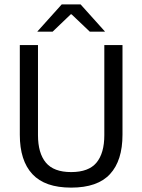

<svg xmlns="http://www.w3.org/2000/svg" viewBox="-20 -845 650 877"><path d="M305 12Q185 12 127.8 -49.8Q70.5 -111.5 70.5 -229.5V-639H153.5V-227.5Q153.5 -145.5 189.5 -102.2Q225.5 -59 305 -59Q385 -59 420.8 -102.2Q456.5 -145.5 456.5 -227.5V-639H539.5V-229.5Q539.5 -111.5 482.5 -49.8Q425.5 12 305 12ZM151 -701.5 262 -825H348L459 -701.5V-700.5H390L307 -779.5H303L220.5 -700.5H151Z"/></svg>

Font: Anek Devanagari
Style: Regular
Weight: 400
Designer: Kailash Malviya (Devanagari) & Yesha Goshar (Latin)
Foundry: Ek Type
Version: Version 1.003